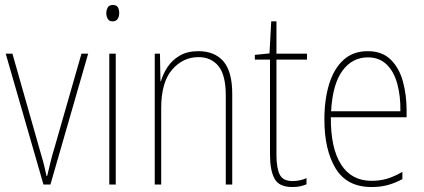

<svg xmlns="http://www.w3.org/2000/svg" viewBox="-20 -743 1708 773"><path d="M155 0 3 -527H30L138 -147Q147 -118 154 -91.5Q161 -65 167 -35H170Q177 -64 183.5 -91Q190 -118 199 -147L308 -527H335L183 0Z M434 -723Q450 -723 455 -713Q460 -703 460 -691Q460 -676 453.5 -666.5Q447 -657 433 -657Q420 -657 414 -667Q408 -677 408 -690Q408 -702 413.5 -712.5Q419 -723 434 -723ZM446 -527V0H420V-527Z M779 -537Q844 -537 879.5 -496Q915 -455 915 -365V0H889V-358Q889 -441 859.5 -477Q830 -513 779 -513Q716 -513 672.5 -462Q629 -411 629 -308V0H603V-527H624L626 -416H628Q636 -445 654.5 -473Q673 -501 703.5 -519Q734 -537 779 -537Z M1158 -14Q1174 -14 1189 -17.5Q1204 -21 1214 -26V-1Q1202 4 1188.5 7Q1175 10 1157 10Q1103 10 1085 -24Q1067 -58 1067 -121V-503H1006V-522L1065 -528L1072 -657H1093V-527H1216V-503H1093V-120Q1093 -67 1106 -40.5Q1119 -14 1158 -14Z M1461 -537Q1518 -537 1552.5 -503.5Q1587 -470 1602 -415.5Q1617 -361 1617 -298V-271H1312Q1311 -147 1353 -81Q1395 -15 1476 -15Q1510 -15 1538.5 -23.5Q1567 -32 1600 -51V-22Q1573 -7 1543 1.5Q1513 10 1476 10Q1377 10 1331.5 -64.5Q1286 -139 1286 -262Q1286 -342 1305 -404Q1324 -466 1362.5 -501.5Q1401 -537 1461 -537ZM1461 -512Q1398 -512 1358.5 -458Q1319 -404 1313 -295H1592Q1593 -356 1579.5 -405.5Q1566 -455 1536.5 -483.5Q1507 -512 1461 -512Z"/></svg>

Font: Noto Sans Bengali Condensed Thin
Style: Regular
Weight: 100
Width: 3
Designer: Joana Ranito - Universal Thirst; Jelle Bosma - Monotype Design Team
Foundry: Universal Thirst ehf.
Version: Version 3.000; ttfautohint (v1.8.4.7-5d5b)